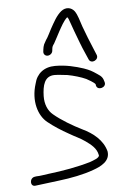

<svg xmlns="http://www.w3.org/2000/svg" viewBox="-54 -746 540 831"><g transform="rotate(-5 216.5 -330.5)"><path d="M189.4 -529 190.4 -538C191.4 -547.6 194.7 -552.7 199.6 -559C207.1 -571.5 219 -595.9 226.9 -610C238.2 -629.8 249.7 -653.2 266 -668H267C270.9 -663.7 273.6 -657.1 276.8 -647C280.4 -636.3 285.3 -622.7 291.5 -606C300.9 -581 300.9 -581 310.3 -556C316.5 -539.3 323.7 -522 331.8 -504L343.1 -478C353.4 -455.9 389.4 -473.6 379 -496L367.8 -523C353.1 -556.9 341.3 -588.4 328.3 -623C319.1 -649.1 313.9 -673 301.4 -691C288.2 -708.6 264.4 -713.8 243.1 -697C221.4 -679.2 207.5 -651.4 193.1 -626C185.4 -612.4 175.4 -589.4 166.6 -578L156.7 -560C153.9 -552.7 152.2 -545.3 151.4 -538L150.4 -529C149.3 -518.4 156.9 -510 167.5 -510C178 -510 188.3 -518.4 189.4 -529ZM403.3 -375C398.9 -391.5 394.7 -399.9 375.2 -412C352.5 -427.4 344.7 -431.7 319.2 -441C283.4 -452.6 243.5 -463 195.5 -463C147.6 -463 115.1 -436.6 105.3 -394C81.8 -320.3 102.8 -254.5 141.5 -224C166.4 -203.7 199.3 -182.6 229.4 -166C257.2 -149.4 275.9 -142.7 299.2 -126C321.5 -110 345.3 -92.2 350.6 -63C355.6 -50.2 322.6 -40.3 311.8 -36C257.8 -19.5 188.3 -7.2 126 0C108.2 2.1 90.4 6 74.4 6L67.3 7C41.8 10.1 41.7 49.5 66.2 46C102.4 41.5 131.9 37.5 169.5 33C221.7 26.8 276.9 16.2 321 0C354.7 -11.8 396.8 -32 389.9 -75C377.1 -124.2 335.2 -157.6 289.8 -179C249.8 -198.8 201.4 -227.3 168.7 -255C146.7 -272.9 134.6 -301.9 135.3 -337C136.6 -382.8 145.5 -424 190.4 -424C207.8 -424 229.6 -420.3 245.9 -419C271.9 -414.2 305.1 -404.5 325.4 -395C331.7 -391.7 358.6 -376.9 363.7 -369L364.9 -362C371.1 -339.3 411.1 -350.9 403.3 -375Z"/></g></svg>

Font: Just Breathe
Style: Obl2
Weight: 400
Foundry: Cannot Into Space Fonts
Version: Version 0.72